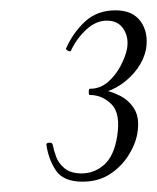

<svg xmlns="http://www.w3.org/2000/svg" viewBox="-20 -749 304 372"><path d="M174 -568 173 -576Q194 -573 212.5 -563.5Q231 -554 241 -536.5Q251 -519 246 -490Q242 -468 228 -446.5Q214 -425 192 -411Q170 -397 140 -397Q103 -397 88.5 -418.5Q74 -440 70 -468Q69 -472 75 -472.5Q81 -473 82 -469Q84 -459 88.5 -446Q93 -433 105 -423Q117 -413 138 -413Q163 -413 182 -430Q201 -447 207 -485Q214 -529 196 -547Q178 -565 154 -565Q152 -565 152 -571Q152 -577 154 -577Q174 -577 189 -590Q204 -603 213.5 -621Q223 -639 226 -654Q230 -676 219.5 -692.5Q209 -709 187 -709Q166 -709 147.5 -692Q129 -675 118 -652Q117 -648 112 -650.5Q107 -653 108 -655Q121 -685 144.5 -707Q168 -729 204 -729Q237 -729 252.5 -707.5Q268 -686 263 -654Q259 -634 246.5 -616.5Q234 -599 215.5 -586Q197 -573 174 -568Z"/></svg>

Font: Cormorant Garamond Light
Style: Italic
Weight: 300
Italic angle: -10°
Designer: Christian Thalmann (Catharsis Fonts)
Foundry: Catharsis Fonts
Version: Version 4.001